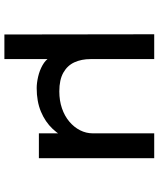

<svg xmlns="http://www.w3.org/2000/svg" viewBox="56 -621 722 874"><g transform="rotate(90 417.0 -184.0)"><path d="M137 157 136 -525H249V-235Q249 -194 263.5 -162Q278 -130 310.5 -111.5Q343 -93 396 -93Q438 -93 473 -105Q508 -117 533.5 -138.5Q559 -160 573 -187.5Q587 -215 587 -246V-525H700V0H587V-100L616 -137Q598 -96 566.5 -62.5Q535 -29 488.5 -9.5Q442 10 381 10Q358 10 329.5 3.5Q301 -3 277 -16.5Q253 -30 242 -49L249 -62V157Z"/></g></svg>

Font: Lexend Tera
Style: Regular
Weight: 400
Designer: Bonnie Shaver-Troup, Thomas Jockin
Foundry: Lexend
Version: Version 1.007